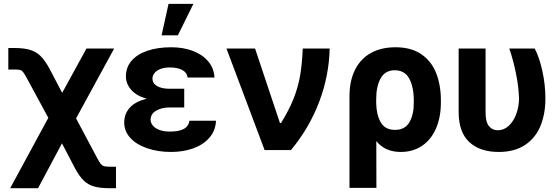

<svg xmlns="http://www.w3.org/2000/svg" viewBox="-20 -784 2926 1003"><path d="M232.4 -168.5 122.1 -372.1Q108.4 -397.5 101.3 -406.7Q94.2 -416 85.2 -418.5Q76.2 -420.9 54.7 -420.9H23.4V-533.2H54.7Q105 -533.2 136.7 -523.7Q168.5 -514.2 191.7 -491.5Q214.8 -468.8 238.3 -425.8L304.7 -298.8L431.6 -530.3H576.2L377.4 -165.5L487.3 41Q499 63.5 506.6 72.5Q514.2 81.5 523.9 84.2Q533.7 86.9 554.7 86.9H585.9V199.2H554.7Q503.4 199.2 471.7 190.2Q439.9 181.2 417 158.9Q394 136.7 371.1 93.8L303.7 -35.2L178.7 199.2H33.2Z M746.6 -268.1Q692.9 -283.2 665.3 -314.9Q637.7 -346.7 637.7 -384.8Q637.7 -432.6 667.7 -467Q697.8 -501.5 751.2 -519.3Q804.7 -537.1 874 -537.1Q937 -537.1 987.3 -518.1Q1037.6 -499 1067.6 -463.4Q1097.7 -427.7 1100.6 -378.9H960Q957 -404.8 932.4 -418.2Q907.7 -431.6 867.2 -431.6Q838.4 -431.6 817.9 -423.6Q797.4 -415.5 786.9 -402.3Q776.4 -389.2 776.4 -373Q776.4 -348.6 800.3 -334.5Q824.2 -320.3 867.2 -320.3H942.4V-222.7H867.2Q825.2 -222.7 796.1 -206.1Q767.1 -189.5 766.6 -158.2Q767.1 -141.1 779.1 -127.2Q791 -113.3 813.5 -105Q835.9 -96.7 867.2 -96.7Q916 -96.7 940.9 -110.8Q965.8 -125 969.7 -153.3H1108.4Q1106 -101.6 1074 -64.7Q1042 -27.8 989.5 -9Q937 9.8 874 9.8Q805.2 9.8 749.3 -9.3Q693.4 -28.3 661.1 -63.2Q628.9 -98.1 628.9 -144.5Q628.9 -189 658 -221.4Q687 -253.9 746.6 -268.1ZM860.4 -763.7H990.2L909.2 -599.6H824.2Z M1163.1 -530.3H1312.5L1442.4 -141.6H1448.2Q1490.7 -210.4 1513.9 -269.3Q1537.1 -328.1 1547.6 -388.2Q1558.1 -448.2 1561.5 -530.3H1702.1Q1699.2 -389.2 1647.7 -252.7Q1596.2 -116.2 1500 0H1362.3Z M2045.9 -537.1Q2128.4 -537.1 2181.4 -500.5Q2234.4 -463.9 2258.8 -401.4Q2283.2 -338.9 2283.2 -258.8V-250Q2283.2 -171.9 2257.8 -113.3Q2232.4 -54.7 2185.1 -22.5Q2137.7 9.8 2073.2 9.8Q1991.7 9.8 1945.8 -46.9L1946.3 197.3H1805.7V-280.3Q1805.7 -362.3 1835 -420.2Q1864.3 -478 1918.2 -507.6Q1972.2 -537.1 2045.9 -537.1ZM1945.3 -244.1Q1946.3 -186 1968.5 -145.8Q1990.7 -105.5 2043.9 -105.5Q2096.7 -105.5 2119.6 -147Q2142.6 -188.5 2141.6 -250V-258.8Q2141.6 -329.6 2117.9 -373.3Q2094.2 -417 2042 -417Q1992.2 -417 1968.8 -375.2Q1945.3 -333.5 1945.3 -267.6Z M2516.6 -530.3V-196.3Q2516.6 -147 2534.2 -125.2Q2551.8 -103.5 2580.1 -103.5Q2612.8 -103.5 2637.9 -127Q2663.1 -150.4 2677 -188.5Q2690.9 -226.6 2691.4 -269.5Q2689.5 -331.1 2675.5 -400.1Q2661.6 -469.2 2640.6 -530.3H2773.4Q2797.4 -484.9 2813.2 -413.6Q2829.1 -342.3 2829.1 -269.5Q2829.1 -188.5 2803.2 -125.7Q2777.3 -63 2722.7 -26.6Q2668 9.8 2585 9.8Q2486.8 9.8 2431.4 -42Q2376 -93.8 2376 -198.2V-530.3Z"/></svg>

Font: Pretendard GOV
Style: Bold
Weight: 700
Designer: Base glyphs from Inter by Rasmus Andersson; Hangeul glyphs from Noto Sans CJK(Source Han Sans) by Jang Soo-young and Kan
Foundry: Kil Hyung-jin
Version: Version 1.309